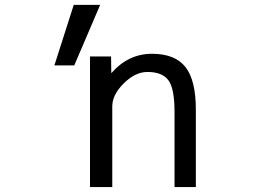

<svg xmlns="http://www.w3.org/2000/svg" viewBox="-20 -752 1040 774"><path d="M383.8 -732.4 279.3 -488.3H199.2L277.3 -732.4ZM428.7 -457Q497.1 -535.2 592.8 -535.2Q685.5 -535.2 727.5 -481.9Q769.5 -428.7 769.5 -310.5V2H683.6V-300.8Q683.6 -395.5 658.7 -428.7Q633.8 -461.9 574.2 -461.9Q525.4 -461.9 479 -416Q432.6 -370.1 432.6 -323.2V2H342.8V-524.4H427.7Z"/></svg>

Font: GenEi Gothic M Regular
Style: Regular
Weight: 400
Designer: o_tamon (Modified); [Source Han Sans]
Ryoko NISHIZUKA  (kana & ideographs); Paul D. Hunt (Latin, Greek & Cyrillic); Wenl
Version: Version 1.1a;Original Version 1.004